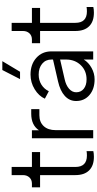

<svg xmlns="http://www.w3.org/2000/svg" viewBox="388 -1208 832 1648"><g transform="rotate(-90 804.0 -384.0)"><path d="M282 6Q206 6 165.5 -35Q125 -76 125 -153V-456H20V-526H52Q85 -526 105 -547.5Q125 -569 125 -603V-700H195V-526H323V-456H195V-153Q195 -54 293 -54Q316 -54 331 -57V1Q311 6 282 6Z M652 -532H691V-462H639Q580 -462 545.5 -425Q511 -388 511 -322V0H441V-526H510V-466Q554 -532 652 -532Z M1103 -780 1012 -628H949L1027 -780ZM988 -538Q1076 -538 1131.5 -488Q1187 -438 1187 -359V0H1117V-81Q1092 -40 1045 -14Q998 12 947 12Q864 12 812.5 -32Q761 -76 761 -147Q761 -204 805 -244Q849 -284 930 -302L1117 -345V-359Q1117 -408 1081 -438Q1045 -468 988 -468Q939 -468 901.5 -444.5Q864 -421 845 -381L781 -415Q804 -467 862 -502.5Q920 -538 988 -538ZM947 -57Q1021 -57 1069 -107Q1117 -157 1117 -233V-284L948 -245Q897 -234 866.5 -207.5Q836 -181 836 -146Q836 -105 866 -81Q896 -57 947 -57Z M1519 6Q1443 6 1402.5 -35Q1362 -76 1362 -153V-456H1257V-526H1289Q1322 -526 1342 -547.5Q1362 -569 1362 -603V-700H1432V-526H1560V-456H1432V-153Q1432 -54 1530 -54Q1553 -54 1568 -57V1Q1548 6 1519 6Z"/></g></svg>

Font: Plus Jakarta Display Light
Style: Regular
Weight: 300
Designer: Gumpita Rahayu
Foundry: Tokotype Studio
Version: Version 1.000;hotconv 1.0.109;makeotfexe 2.5.65596